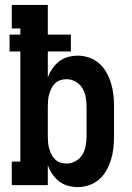

<svg xmlns="http://www.w3.org/2000/svg" viewBox="-20 -755 540 783"><path d="M297 8Q277 8 257 2.5Q237 -3 221 -15.5Q205 -28 193.5 -45Q182 -62 175 -81V0H28V-96H63V-545H19V-614H63V-639H28V-735H175V-614H269V-545H175V-439Q182 -458 193.5 -475Q205 -492 221 -504.5Q237 -517 257 -522.5Q277 -528 297 -528Q321 -528 344 -520Q367 -512 385 -496Q403 -480 414.5 -459Q426 -438 433 -415Q440 -392 442.5 -368Q445 -344 445 -320V-200Q445 -176 442.5 -152Q440 -128 433 -105Q426 -82 414.5 -61Q403 -40 385 -24Q367 -8 344 0Q321 8 297 8ZM251 -88Q271 -88 288.5 -98Q306 -108 316 -124.5Q326 -141 329.5 -160.5Q333 -180 333 -200V-320Q333 -340 329.5 -359.5Q326 -379 316 -395.5Q306 -412 288.5 -422Q271 -432 251 -432Q238 -432 226 -428Q214 -424 204.5 -415Q195 -406 189.5 -394.5Q184 -383 180.5 -370.5Q177 -358 176 -345.5Q175 -333 175 -320V-200Q175 -187 176 -174.5Q177 -162 180.5 -149.5Q184 -137 189.5 -125.5Q195 -114 204.5 -105Q214 -96 226 -92Q238 -88 251 -88Z"/></svg>

Font: Iosevka Curly Slab
Style: Bold
Weight: 700
Monospace: yes
Designer: Belleve Invis
Foundry: Belleve Invis
Version: Version 22.1.2; ttfautohint (v1.8.4)